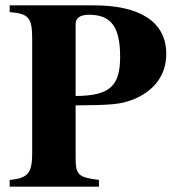

<svg xmlns="http://www.w3.org/2000/svg" viewBox="-20 -696 651 716"><path d="M262 -606C262 -629 279 -641 312 -641C395 -641 428 -595 428 -484C428 -373 387 -339 262 -338ZM16 -676V-651C86 -645 100 -631 100 -553V-126C100 -75 94 -47 61 -34C50 -29 35 -27 16 -25V0H349V-25C270 -35 262 -44 262 -111V-303C394 -304 428 -307 471 -323C554 -354 600 -415 600 -495C600 -617 498 -676 331 -676Z"/></svg>

Font: XITS Math
Style: Bold
Weight: 700
Designer: MicroPress Inc., with final additions and corrections provided by Coen Hoffman, Elsevier (retired)
Version: Version 1.302